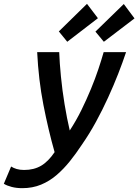

<svg xmlns="http://www.w3.org/2000/svg" viewBox="-94 -794 722 1002"><path d="M22 188Q-8 188 -33 181.5Q-58 175 -74 165L-36 75Q-24 83 -7 88Q10 93 32 93Q83 93 120.5 71Q158 49 191 0Q158 -116 132.5 -247Q107 -378 100 -522H215Q217 -466 224 -394.5Q231 -323 243 -250Q255 -177 270 -113Q304 -165 331 -220Q358 -275 380.5 -329.5Q403 -384 419.5 -433.5Q436 -483 447 -522H564Q546 -468 522.5 -408Q499 -348 470 -284.5Q441 -221 407 -158.5Q373 -96 332 -37Q303 7 271 47Q239 87 202 119Q165 151 120.5 169.5Q76 188 22 188ZM257 -576 213 -630 360 -774 417 -699ZM448 -576 404 -629 552 -773 608 -698Z"/></svg>

Font: Ubuntu Sans Mono Medium
Style: Italic
Weight: 500
Italic angle: -13.5°
Monospace: yes
Designer: Dalton Maag Ltd
Foundry: Dalton Maag Ltd
Version: Version 1.006